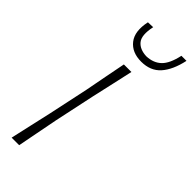

<svg xmlns="http://www.w3.org/2000/svg" viewBox="-308 -1006 1044 1044"><g transform="rotate(45 213.5 -484.5)"><path d="M50 0Q63.5 -61 76.2 -116.8Q89 -172.5 103.5 -237.5L153.5 -472Q166 -539 177.2 -596.2Q188.5 -653.5 200 -713H258Q244.5 -652 232 -596.2Q219.5 -540.5 204 -472L154 -237.5Q141 -169.5 130.2 -114.8Q119.5 -60 108 0ZM255.5 -790Q184.5 -790 148.2 -836.2Q112 -882.5 130.5 -967.5L169.5 -969Q153.5 -894 178.2 -863.2Q203 -832.5 255 -830.5Q308 -832.5 340.2 -863.5Q372.5 -894.5 388 -967.5H427Q408.5 -882 367.8 -836Q327 -790 255.5 -790Z"/></g></svg>

Font: Commissioner Loud ExtraLight
Style: Italic
Weight: 200
Italic angle: -12°
Designer: Kostas Bartsokas
Foundry: Kostas Bartsokas
Version: Version 1.000; ttfautohint (v1.8.3)